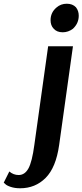

<svg xmlns="http://www.w3.org/2000/svg" viewBox="-104 -748 442 1029"><path d="M80 29 154 -500H287L213 29Q196 150 140.5 205.5Q85 261 4 261Q-25 261 -47 253.5Q-69 246 -76 238L-84 231L-54 171Q-32 190 -4 190Q29 190 48.5 154.5Q68 119 80 29ZM199 -708Q222 -728 254 -728Q285 -728 303 -709Q318 -690 318 -664Q318 -623 287 -594Q262 -575 232 -575Q200 -575 183 -595Q167 -612 167 -640Q167 -681 199 -708Z"/></svg>

Font: Arsenal
Style: Bold Italic
Weight: 700
Italic angle: -9°
Designer: Andrij Shevchenko
Foundry: Stairsfor.com
Version: Version 1.000